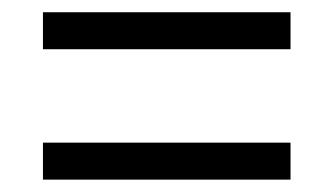

<svg xmlns="http://www.w3.org/2000/svg" viewBox="-20 -517 542 312"><path d="M49.8 -437V-497.1H452.1V-437ZM49.8 -225.1V-285.2H452.1V-225.1Z"/></svg>

Font: Lumene Sans Condensed
Style: Regular
Weight: 400
Width: 3
Designer: Deni Anggara
Version: Version 1.003;Glyphs 3.1.2 (3151)